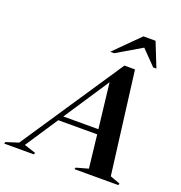

<svg xmlns="http://www.w3.org/2000/svg" viewBox="-245 -1073 1142 1210"><g transform="rotate(20 326.0 -467.5)"><path d="M618.5 -36 685.5 -11.5 682 0H387.5L391.5 -11.5L472.5 -34L447.5 -255H186.5L42 -36.5L119.5 -11.5L115.5 0H-83.5L-79.5 -11.5L3.5 -38L460.5 -721H531.5ZM208.5 -288H443.5L408.5 -590.5ZM346.5 -772 510 -935H591.5L656.5 -772H635L539.5 -870L373 -772Z"/></g></svg>

Font: Newsreader Display SemiBold
Style: Italic
Weight: 600
Italic angle: -17°
Designer: Hugues Gentile
Foundry: Production Type
Version: Version 1.001